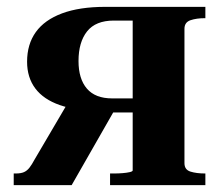

<svg xmlns="http://www.w3.org/2000/svg" viewBox="-20 -540 645 560"><path d="M367 -480H312Q259 -480 234 -448.5Q209 -417 209 -362Q209 -310 233.5 -281.5Q258 -253 307 -253H397V-212H282L274 -215Q202 -217 154.5 -233.5Q107 -250 83 -282Q59 -314 59 -360Q59 -411 84.5 -446.5Q110 -482 161 -501Q212 -520 287 -520H579V-487H578Q553 -487 535.5 -481Q518 -475 518 -456V-64Q518 -45 535.5 -39.5Q553 -34 578 -34H579V0H301V-34H313Q325 -34 337.5 -35Q350 -36 358.5 -38Q367 -40 367 -43ZM185 -252 313 -217 189 0H20V-34H26Q41 -34 50 -38Q59 -42 66 -51Q73 -60 81 -75Z"/></svg>

Font: Roboto Serif 144pt SemiBold
Style: Regular
Weight: 600
Version: Version 1.008